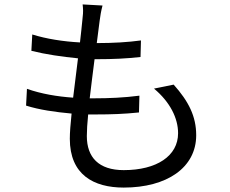

<svg xmlns="http://www.w3.org/2000/svg" viewBox="-20 -808 1040 869"><path d="M677 -407C750 -346 786 -273 786 -205C786 -102 689 -38 540 -38C427 -38 373 -96 373 -192C373 -216 375 -251 379 -290H415C483 -290 541 -292 609 -299L611 -375C542 -366 473 -363 405 -363H386C393 -420 400 -480 408 -540H415C495 -540 552 -543 616 -550L618 -625C560 -617 493 -613 418 -613C423 -654 428 -689 431 -714C434 -737 437 -756 444 -783L354 -788C355 -779 356 -769 356 -760C356 -755 356 -742 353 -719C350 -692 347 -656 342 -616C266 -620 190 -632 126 -652L122 -578C186 -562 261 -551 333 -544C326 -484 318 -426 311 -366C239 -371 167 -383 102 -406L98 -330C158 -311 228 -301 304 -294C299 -247 296 -207 296 -180C296 -17 404 41 540 41C735 41 868 -49 868 -196C868 -281 834 -349 766 -425Z"/></svg>

Font: Spoqa Han Sans Neo Regular
Style: Regular
Weight: 400
Designer: [Spoqa Han Sans Neo] Dong-huui Kim  Younghwa Kang  Yujin Lee  [Noto Sans] Ryoko NISHIZUKA  (kana & ideographs); Paul D. 
Foundry: Spoqa (http://www.spoqa-han-sans.com)
Version: Version 1.000